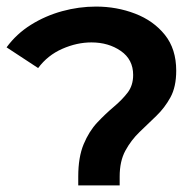

<svg xmlns="http://www.w3.org/2000/svg" viewBox="-39 -564 590 584"><path d="M199 0V-27Q199 -86 215.5 -125.5Q232 -165 257 -191.5Q282 -218 307 -239Q332 -260 349 -282Q366 -304 366 -336Q366 -383 328.5 -409Q291 -435 239 -435Q195 -435 150.5 -415.5Q106 -396 77 -357L-19 -420Q11 -461 55 -488.5Q99 -516 150 -530Q201 -544 253 -544Q316 -544 372 -522.5Q428 -501 462.5 -458Q497 -415 497 -349Q497 -300 479.5 -268Q462 -236 436.5 -211.5Q411 -187 385.5 -162.5Q360 -138 342.5 -106Q325 -74 325 -27V0Z"/></svg>

Font: Montserrat SemiBold
Style: Regular
Weight: 600
Designer: Julieta Ulanovsky
Foundry: Julieta Ulanovsky
Version: Version 9.000; ttfautohint (v1.8.4.7-5d5b)